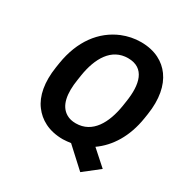

<svg xmlns="http://www.w3.org/2000/svg" viewBox="-193 -866 1083 1138"><g transform="rotate(30 349.0 -297.0)"><path d="M82 -339C65 -229 82 -142 126 -84C166 -30 232 10 330 10C348 9 367 8 384 5L517 127L623 44L520 -48C604 -107 666 -205 687 -339L692 -371C709 -481 691 -568 648 -627C609 -681 543 -721 445 -721C400 -721 358 -712 318 -696C197 -646 113 -534 87 -371ZM230 -339 235 -372C255 -498 312 -600 426 -600C541 -600 564 -498 544 -372L539 -339C519 -214 463 -110 349 -110C324 -110 303 -115 286 -125C226 -159 214 -239 230 -339Z"/></g></svg>

Font: Asimov Pro
Style: BdObl
Weight: 700
Designer: Google
Version: Version 2.000980; 2014